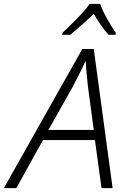

<svg xmlns="http://www.w3.org/2000/svg" viewBox="-73 -967 648 987"><path d="M-53 0 350 -715H409L506 0H449L415 -247H148L11 0ZM176 -299H409L379 -523Q376 -552 372.5 -586Q369 -620 368 -650H365Q351 -619 334.5 -586.5Q318 -554 301 -521ZM248 -798Q267 -816 294 -842.5Q321 -869 347 -897Q373 -925 388 -947H442Q454 -912 478 -870Q502 -828 522 -798L521 -788H485Q465 -810 445 -839Q425 -868 409 -896Q380 -868 348 -839.5Q316 -811 288 -788H247Z"/></svg>

Font: Noto Sans Light
Style: Italic
Weight: 300
Italic angle: -12°
Designer: Monotype Design Team
Foundry: Monotype Imaging Inc.
Version: Version 2.013; ttfautohint (v1.8.4.7-5d5b)